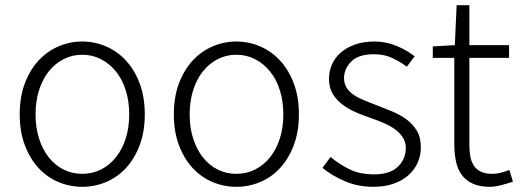

<svg xmlns="http://www.w3.org/2000/svg" viewBox="-20 -707 2010 740"><path d="M297 13Q249 13 205 -5.5Q161 -24 128 -60Q95 -96 75.5 -148Q56 -200 56 -266Q56 -333 75.5 -385Q95 -437 128 -473Q161 -509 205 -528Q249 -547 297 -547Q345 -547 389 -528Q433 -509 466 -473Q499 -437 518.5 -385Q538 -333 538 -266Q538 -200 518.5 -148Q499 -96 466 -60Q433 -24 389 -5.5Q345 13 297 13ZM297 -37Q336 -37 369 -53.5Q402 -70 426.5 -100.5Q451 -131 464.5 -173Q478 -215 478 -266Q478 -317 464.5 -359.5Q451 -402 426.5 -432Q402 -462 369 -479Q336 -496 297 -496Q258 -496 225 -479Q192 -462 168 -432Q144 -402 130.5 -359.5Q117 -317 117 -266Q117 -215 130.5 -173Q144 -131 168 -100.5Q192 -70 225 -53.5Q258 -37 297 -37Z M891 13Q843 13 799 -5.5Q755 -24 722 -60Q689 -96 669.5 -148Q650 -200 650 -266Q650 -333 669.5 -385Q689 -437 722 -473Q755 -509 799 -528Q843 -547 891 -547Q939 -547 983 -528Q1027 -509 1060 -473Q1093 -437 1112.5 -385Q1132 -333 1132 -266Q1132 -200 1112.5 -148Q1093 -96 1060 -60Q1027 -24 983 -5.5Q939 13 891 13ZM891 -37Q930 -37 963 -53.5Q996 -70 1020.5 -100.5Q1045 -131 1058.5 -173Q1072 -215 1072 -266Q1072 -317 1058.5 -359.5Q1045 -402 1020.5 -432Q996 -462 963 -479Q930 -496 891 -496Q852 -496 819 -479Q786 -462 762 -432Q738 -402 724.5 -359.5Q711 -317 711 -266Q711 -215 724.5 -173Q738 -131 762 -100.5Q786 -70 819 -53.5Q852 -37 891 -37Z M1419 13Q1360 13 1309.5 -8.5Q1259 -30 1223 -60L1254 -102Q1289 -73 1328 -54Q1367 -35 1422 -35Q1483 -35 1513.5 -64.5Q1544 -94 1544 -136Q1544 -160 1532.5 -177.5Q1521 -195 1502.5 -208.5Q1484 -222 1461 -232Q1438 -242 1415 -250Q1385 -260 1355.5 -272.5Q1326 -285 1302 -302.5Q1278 -320 1263 -344Q1248 -368 1248 -403Q1248 -432 1259.5 -458.5Q1271 -485 1293.5 -504.5Q1316 -524 1348.5 -535.5Q1381 -547 1423 -547Q1467 -547 1507.5 -530.5Q1548 -514 1578 -490L1548 -450Q1521 -470 1490.5 -484Q1460 -498 1421 -498Q1362 -498 1334 -470Q1306 -442 1306 -406Q1306 -384 1316.5 -368Q1327 -352 1344.5 -340.5Q1362 -329 1384.5 -320Q1407 -311 1430 -302Q1461 -290 1491.5 -277.5Q1522 -265 1546.5 -247Q1571 -229 1586.5 -203.5Q1602 -178 1602 -139Q1602 -108 1590 -80.5Q1578 -53 1554.5 -32Q1531 -11 1497 1Q1463 13 1419 13Z M1868 13Q1829 13 1802.5 1Q1776 -11 1760 -32.5Q1744 -54 1737.5 -84.5Q1731 -115 1731 -152V-484H1648V-528L1733 -533L1740 -687H1789V-533H1942V-484H1789V-148Q1789 -123 1793 -102.5Q1797 -82 1807 -67.5Q1817 -53 1834 -45Q1851 -37 1878 -37Q1893 -37 1911 -41.5Q1929 -46 1943 -52L1957 -7Q1934 1 1910 7Q1886 13 1868 13Z"/></svg>

Font: SpoqaHanSansJP-Light
Style: Regular
Weight: 300
Designer: [Source Han Sans]
Ryoko NISHIZUKA  (kana & ideographs); Paul D. Hunt (Latin, Greek & Cyrillic); Wenlong ZHANG  (bopomofo
Foundry: Spoqa (http://bi.spoqa.com)
Version: Version 1.002.20150607